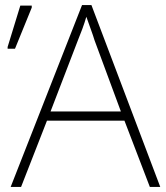

<svg xmlns="http://www.w3.org/2000/svg" viewBox="-20 -736 652 756"><path d="M570 0 470 -261H165L63 0H22L303 -716H340L611 0ZM352 -578Q347 -595 338 -619.5Q329 -644 320 -670Q313 -646 304 -621.5Q295 -597 287 -578L179 -297H456ZM10 -544V-551L60 -714H105V-706L39 -544Z"/></svg>

Font: Noto Sans ExtraLight
Style: Regular
Weight: 200
Designer: Monotype Design Team
Foundry: Monotype Imaging Inc.
Version: Version 2.007